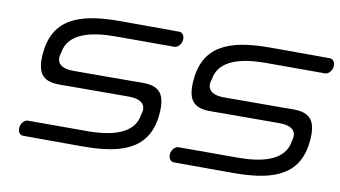

<svg xmlns="http://www.w3.org/2000/svg" viewBox="-65 -758 1602 905"><g transform="rotate(10 736.0 -306.0)"><path d="M551.7 -344C382.4 -344 268.5 -343.2 268.5 -343.2C163.1 -342.9 195.7 -415.3 196 -417.4C209.2 -511.5 316.3 -537.6 433.2 -537.6C550.2 -537.6 716.3 -537.5 716.3 -537.5C732 -537.5 747.9 -553.7 750.9 -574.6C753.8 -595.5 742.5 -611.6 726.9 -611.6C726.9 -611.6 614 -612.4 445.8 -612.4C277.5 -612.4 136.8 -582.6 113.7 -418.3C90.1 -250.9 185 -268.4 262 -268.4C431.3 -268.4 544.6 -269.3 545.1 -269.1C650.5 -269.3 617.9 -197 617.7 -195C604.4 -100.9 497.4 -74.8 380.4 -74.8C263.5 -74.8 97.4 -74.8 97.4 -74.8C81.6 -74.8 65.7 -58.7 62.8 -37.8C59.9 -16.9 71.1 -0.7 86.8 -0.7C86.8 -0.7 199.7 0 367.9 0C536.2 0 676.9 -29.8 700 -194.1C723.5 -361.5 628.7 -344 551.7 -344Z M1272.7 -344C1103.4 -344 989.5 -343.2 989.5 -343.2C884.1 -342.9 916.7 -415.3 917 -417.4C930.2 -511.5 1037.3 -537.6 1154.2 -537.6C1271.2 -537.6 1437.3 -537.5 1437.3 -537.5C1453 -537.5 1468.9 -553.7 1471.9 -574.6C1474.8 -595.5 1463.5 -611.6 1447.9 -611.6C1447.9 -611.6 1335 -612.4 1166.8 -612.4C998.5 -612.4 857.8 -582.6 834.7 -418.3C811.1 -250.9 906 -268.4 983 -268.4C1152.3 -268.4 1265.6 -269.3 1266.1 -269.1C1371.5 -269.3 1338.9 -197 1338.7 -195C1325.4 -100.9 1218.4 -74.8 1101.4 -74.8C984.5 -74.8 818.4 -74.8 818.4 -74.8C802.6 -74.8 786.7 -58.7 783.8 -37.8C780.9 -16.9 792.1 -0.7 807.8 -0.7C807.8 -0.7 920.7 0 1088.9 0C1257.2 0 1397.9 -29.8 1421 -194.1C1444.5 -361.5 1349.7 -344 1272.7 -344Z"/></g></svg>

Font: Hi.
Style: Tall Oblique
Weight: 400
Designer: Mew Too, Robert Jablonski
Foundry: Cannot Into Space Fonts
Version: Version 1.996